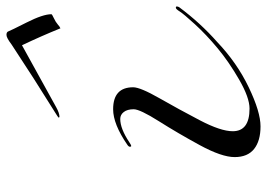

<svg xmlns="http://www.w3.org/2000/svg" viewBox="-136 -682 826 594"><g transform="rotate(-90 277.0 -385.0)"><path d="M134 -398Q125 -392 122.5 -392Q120 -392 120 -396Q120 -400 126 -404Q190 -448 236 -448Q304 -448 304 -386Q304 -364 270 -304.5Q236 -245 202 -180Q168 -115 168 -78Q168 -26 238 -26Q272 -26 327.5 -58Q383 -90 425 -125Q467 -160 499 -195Q531 -230 538.5 -242Q546 -254 550 -254Q554 -254 554 -251Q554 -248 552 -244Q503 -178 444 -126Q380 -65 304 -28.5Q228 8 183 8Q138 8 113 -12Q88 -32 88 -72Q88 -112 125 -180Q162 -248 199 -306.5Q236 -365 236 -384.5Q236 -404 227.5 -415Q219 -426 206 -426Q176 -426 134 -398ZM436 -762Q457 -778 466 -778Q475 -778 477 -772Q479 -766 504.5 -715.5Q530 -665 530 -639Q530 -637 518 -631.5Q506 -626 498 -619Q490 -612 488 -612L486 -611V-612Q463 -669 434 -730L242 -624Q224 -614 212 -614L210 -616Q210 -618 230 -630Q330 -692 436 -762Z"/></g></svg>

Font: Miama
Style: Regular
Weight: 400
Italic angle: 16.5°
Designer: Linus Romer
Foundry: Linus Romer
Version: 0.32